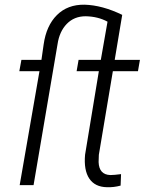

<svg xmlns="http://www.w3.org/2000/svg" viewBox="-20 -781 620 810"><path d="M562 -480.5H456.1L397 -127.9L396 -97.2Q397.9 -43.9 445.8 -42.5Q460.9 -42.5 490.7 -46.4L488.8 2Q460.4 9.8 431.2 8.8Q380.4 7.8 356.7 -27.6Q333 -63 338.9 -128.4L397 -480.5H303.2L311.5 -528.3H405.3L433.6 -689.5Q393.6 -711.4 341.3 -712.4Q293 -712.4 261.7 -680.2Q230.5 -647.9 222.7 -594.2L121.6 0H63L146.5 -480.5H61.5L70.3 -528.3H154.8L164.1 -593.3Q175.3 -672.9 220.2 -717.5Q265.1 -762.2 336.4 -761.2Q411.1 -759.3 495.6 -718.3L463.9 -528.3H570.3Z"/></svg>

Font: Roboto Light
Style: Italic
Weight: 300
Italic angle: -12°
Designer: Google
Version: Version 2.134; 2016; ttfautohint (v1.6)